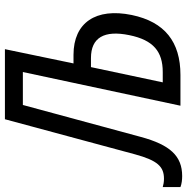

<svg xmlns="http://www.w3.org/2000/svg" viewBox="-57 -744 761 781"><g transform="rotate(-90 323.5 -353.5)"><path d="M-2 7C80 7 125 -43 157 -161L287 -641H421L284 0H409C544 0 625 -64 653 -198C683 -344 622 -435 491 -435H456L514 -714H229L86 -184C61 -93 36 -67 -13 -67C-26 -67 -37 -69 -47 -72V0C-34 5 -18 7 -2 7ZM379 -72 441 -364H478C561 -364 592 -310 571 -208C551 -110 504 -72 421 -72Z"/></g></svg>

Font: Noto Sans ExtraCondensed
Style: Italic
Weight: 400
Width: 2
Italic angle: -12°
Designer: Monotype Design Team
Foundry: Monotype Imaging Inc.
Version: Version 2.013